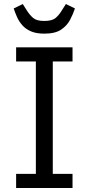

<svg xmlns="http://www.w3.org/2000/svg" viewBox="-20 -933 440 953"><path d="M340 0H60V-70H158V-628H60V-698H340V-628H242V-70H340ZM200 -766Q160 -766 133.5 -777.5Q107 -789 90.5 -808Q74 -827 64.5 -848.5Q55 -870 48 -891L93 -913L114 -880Q128 -858 145 -843.5Q162 -829 200 -829Q238 -829 255.5 -843.5Q273 -858 286 -880L307 -913L352 -891Q343 -864 328 -835Q313 -806 283.5 -786Q254 -766 200 -766Z"/></svg>

Font: IBM Plex Sans
Style: Regular
Weight: 400
Designer: Mike Abbink, Paul van der Laan, Pieter van Rosmalen
Foundry: Bold Monday
Version: Version 3.201